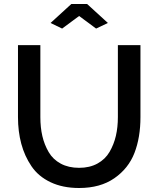

<svg xmlns="http://www.w3.org/2000/svg" viewBox="-20 -936 792 961"><path d="M291 -793 233 -821 337 -916H416L520 -821L461 -793L376 -856ZM570 -350V-710H683V-350Q683 -248 653 -170.5Q623 -93 552.5 -44Q482 5 376 5Q294 5 233 -24Q172 -53 137.5 -104Q103 -155 86.5 -216.5Q70 -278 70 -350V-710H182V-350Q182 -298 192 -255Q202 -212 223.5 -175Q245 -138 284 -117Q323 -96 376 -96Q429 -96 468 -117.5Q507 -139 528.5 -176Q550 -213 560 -256Q570 -299 570 -350Z"/></svg>

Font: Raleway
Style: Regular
Weight: 600
Designer: Matt McInerney, Pablo Impallari, Rodrigo Fuenzalida
Foundry: Matt McInerney, Pablo Impallari, Rodrigo Fuenzalida
Version: Version 1.000;PS 001.001;hotconv 1.0.56; ttfautohint (v1.5)